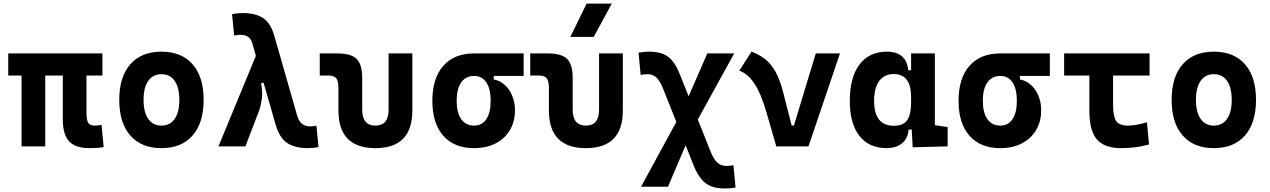

<svg xmlns="http://www.w3.org/2000/svg" viewBox="-20 -815 7071 1069"><path d="M477.5 9.8Q399.4 9.8 364.5 -28.6Q329.6 -66.9 329.6 -151.4V-394.5H231.9V0H100.1V-394.5H25.9V-517.6H550.3V-394.5H461.4V-189Q461.4 -150.4 470 -133.1Q478.5 -115.7 506.8 -115.7Q515.1 -115.7 524.2 -116.7Q533.2 -117.7 545.4 -119.6L557.1 3.9Q536.6 7.3 520 8.5Q503.4 9.8 477.5 9.8Z M878.9 9.8Q767.1 9.8 705.6 -60.5Q644 -130.9 644 -258.8Q644 -387.2 705.6 -457.3Q767.1 -527.3 878.9 -527.3Q990.7 -527.3 1052.2 -457.3Q1113.8 -387.2 1113.8 -258.8Q1113.8 -130.9 1052.2 -60.5Q990.7 9.8 878.9 9.8ZM878.9 -115.7Q926.8 -115.7 952.6 -153.1Q978.5 -190.4 978.5 -258.8Q978.5 -327.6 952.6 -364.7Q926.8 -401.9 878.9 -401.9Q831.5 -401.9 805.4 -364.7Q779.3 -327.6 779.3 -258.8Q779.3 -190.4 805.4 -153.1Q831.5 -115.7 878.9 -115.7Z M1693.4 9.8Q1623.5 9.8 1579.8 -18.3Q1536.1 -46.4 1514.2 -122.6L1447.3 -355L1433.1 -350.6Q1442.9 -308.6 1438.2 -268.3Q1433.6 -228 1420.9 -194.3L1346.2 0H1196.3L1404.8 -504.4L1385.7 -570.3Q1377.4 -600.6 1360.4 -610.8Q1343.3 -621.1 1318.4 -621.1Q1303.2 -621.1 1283.7 -617.2L1272 -736.3Q1300.8 -742.2 1332 -742.2Q1400.9 -742.2 1443.6 -715.3Q1486.3 -688.5 1507.3 -615.2L1634.8 -170.4Q1651.4 -111.3 1707 -111.3Q1722.2 -111.3 1741.7 -115.2L1753.4 3.9Q1724.6 9.8 1693.4 9.8Z M2070.3 9.8Q1864.3 9.8 1864.3 -200.2V-326.2Q1864.3 -363.8 1852.1 -379.2Q1839.8 -394.5 1809.6 -394.5H1760.3V-517.6H1857.9Q1934.6 -517.6 1965.6 -487.1Q1996.6 -456.5 1996.6 -380.9V-204.1Q1996.6 -115.7 2070.3 -115.7Q2143.6 -115.7 2143.6 -204.1V-517.6H2275.9V-200.2Q2275.9 9.8 2070.3 9.8Z M2619.6 9.8Q2509.3 9.8 2448.2 -59.1Q2387.2 -127.9 2387.2 -253.9Q2387.2 -379.4 2448.2 -448.5Q2509.3 -517.6 2619.6 -517.6H2895.5V-392.1H2729V-372.6Q2762.7 -366.7 2789.6 -342.8Q2816.4 -318.8 2831.8 -282Q2847.2 -245.1 2847.2 -201.2Q2847.2 -137.7 2818.8 -90.3Q2790.5 -43 2739.5 -16.6Q2688.5 9.8 2619.6 9.8ZM2619.6 -115.7Q2663.6 -115.7 2687.7 -151.6Q2711.9 -187.5 2711.9 -253.9Q2711.9 -320.3 2687.7 -356.2Q2663.6 -392.1 2619.6 -392.1Q2573.2 -392.1 2547.9 -356.2Q2522.5 -320.3 2522.5 -253.9Q2522.5 -187.5 2547.9 -151.6Q2573.2 -115.7 2619.6 -115.7Z M3242.2 9.8Q3036.1 9.8 3036.1 -200.2V-326.2Q3036.1 -363.8 3023.9 -379.2Q3011.7 -394.5 2981.4 -394.5H2932.1V-517.6H3029.8Q3106.4 -517.6 3137.5 -487.1Q3168.5 -456.5 3168.5 -380.9V-204.1Q3168.5 -115.7 3242.2 -115.7Q3315.4 -115.7 3315.4 -204.1V-517.6H3447.8V-200.2Q3447.8 9.8 3242.2 9.8ZM3155.3 -609.4 3246.1 -794.9H3386.2L3285.6 -609.4Z M4015.1 234.4Q3947.3 234.4 3908.2 204.6Q3869.1 174.8 3840.3 102.1L3797.4 -6.3L3699.2 224.6H3549.3L3745.6 -136.2L3672.9 -318.8Q3654.8 -364.3 3634.8 -383.1Q3614.7 -401.9 3585.4 -401.9Q3568.4 -401.9 3546.9 -397.9L3535.2 -521.5Q3564 -527.3 3595.2 -527.3Q3662.1 -527.3 3700 -499Q3737.8 -470.7 3765.6 -400.4L3814 -278.8L3918 -517.6H4067.9L3865.2 -149.9L3935.1 25.9Q3953.6 71.8 3973.9 90.3Q3994.1 108.9 4024.9 108.9Q4031.7 108.9 4043 107.9Q4054.2 106.9 4063.5 105L4075.2 228.5Q4061.5 231.9 4045.7 233.2Q4029.8 234.4 4015.1 234.4Z M4302.2 0 4247.1 -190.4Q4216.8 -295.4 4179.7 -350.6Q4142.6 -405.8 4096.2 -421.4L4164.1 -527.3Q4206.5 -511.7 4239.5 -486.1Q4272.5 -460.4 4297.6 -415.8Q4322.8 -371.1 4341.3 -297.9L4387.7 -116.2H4400.4L4522 -517.6H4656.7L4481.4 0Z M4916 9.8Q4818.8 9.8 4765.1 -58.3Q4711.4 -126.5 4711.4 -253.9Q4711.4 -384.3 4765.4 -455.8Q4819.3 -527.3 4918 -527.3Q5026.4 -527.3 5037.1 -423.8H5052.7V-517.6H5185.1V-118.2L5256.3 -107.4V0L5061.5 4.9L5056.2 -93.8H5039.1Q5034.2 -42 5001.2 -16.1Q4968.3 9.8 4916 9.8ZM5052.7 -242.7V-274.9Q5052.7 -402.8 4955.6 -402.8Q4903.8 -402.8 4875.2 -364Q4846.7 -325.2 4846.7 -253.9Q4846.7 -114.7 4956.5 -114.7Q5010.3 -114.7 5031.5 -146.7Q5052.7 -178.7 5052.7 -242.7Z M5549.3 9.8Q5439 9.8 5377.9 -59.1Q5316.9 -127.9 5316.9 -253.9Q5316.9 -379.4 5377.9 -448.5Q5439 -517.6 5549.3 -517.6H5825.2V-392.1H5658.7V-372.6Q5692.4 -366.7 5719.2 -342.8Q5746.1 -318.8 5761.5 -282Q5776.9 -245.1 5776.9 -201.2Q5776.9 -137.7 5748.5 -90.3Q5720.2 -43 5669.2 -16.6Q5618.2 9.8 5549.3 9.8ZM5549.3 -115.7Q5593.3 -115.7 5617.4 -151.6Q5641.6 -187.5 5641.6 -253.9Q5641.6 -320.3 5617.4 -356.2Q5593.3 -392.1 5549.3 -392.1Q5502.9 -392.1 5477.5 -356.2Q5452.1 -320.3 5452.1 -253.9Q5452.1 -187.5 5477.5 -151.6Q5502.9 -115.7 5549.3 -115.7Z M6222.7 9.8Q6128.4 9.8 6086.9 -39.1Q6045.4 -87.9 6045.4 -195.3V-394.5H5904.8V-517.6H6380.4V-394.5H6177.2V-232.9Q6177.2 -171.4 6192.9 -143.6Q6208.5 -115.7 6261.7 -115.7Q6281.7 -115.7 6308.8 -120.4Q6335.9 -125 6365.7 -134.3L6377.4 -10.7Q6339.8 0 6301 4.9Q6262.2 9.8 6222.7 9.8Z M6738.3 9.8Q6626.5 9.8 6564.9 -60.5Q6503.4 -130.9 6503.4 -258.8Q6503.4 -387.2 6564.9 -457.3Q6626.5 -527.3 6738.3 -527.3Q6850.1 -527.3 6911.6 -457.3Q6973.1 -387.2 6973.1 -258.8Q6973.1 -130.9 6911.6 -60.5Q6850.1 9.8 6738.3 9.8ZM6738.3 -115.7Q6786.1 -115.7 6812 -153.1Q6837.9 -190.4 6837.9 -258.8Q6837.9 -327.6 6812 -364.7Q6786.1 -401.9 6738.3 -401.9Q6690.9 -401.9 6664.8 -364.7Q6638.7 -327.6 6638.7 -258.8Q6638.7 -190.4 6664.8 -153.1Q6690.9 -115.7 6738.3 -115.7Z"/></svg>

Font: Cascadia Mono PL
Style: Bold
Weight: 700
Monospace: yes
Designer: Aaron Bell
Foundry: Saja Typeworks
Version: Version 2404.023; ttfautohint (v1.8.4)